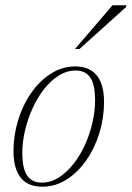

<svg xmlns="http://www.w3.org/2000/svg" viewBox="-20 -697 498 727"><path d="M265.5 -445.5Q301 -445.5 325.2 -430.2Q349.5 -415 361.8 -385Q374 -355 374 -311.5Q374 -251.5 356.5 -194Q339 -136.5 307 -90.5Q275 -44.5 232.2 -17.2Q189.5 10 139.5 10Q104 10 79.8 -5.2Q55.5 -20.5 43.2 -50.8Q31 -81 31 -124Q31 -184 48.5 -241.5Q66 -299 98 -345Q130 -391 172.8 -418.2Q215.5 -445.5 265.5 -445.5ZM138 -5.5Q172 -5.5 202 -24.5Q232 -43.5 257.5 -75.5Q283 -107.5 301.5 -148.2Q320 -189 330 -232.5Q340 -276 340 -317Q340 -377 321.8 -403.5Q303.5 -430 267 -430Q233 -430 202.8 -411Q172.5 -392 147.2 -360Q122 -328 103.5 -287.2Q85 -246.5 74.8 -203Q64.5 -159.5 64.5 -118.5Q64.5 -58.5 83 -32Q101.5 -5.5 138 -5.5ZM264 -511.5 406 -677H458.5L457.5 -670.5L281 -511.5Z"/></svg>

Font: Newsreader 24pt ExtraLight
Style: Italic
Weight: 250
Italic angle: -17°
Designer: Hugues Gentile
Foundry: Production Type
Version: Version 1.003